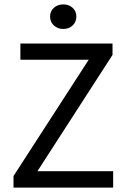

<svg xmlns="http://www.w3.org/2000/svg" viewBox="-20 -854 575 874"><path d="M41.5 0V-52.7L383.8 -582H72.8V-655.8H492.2V-604L150.4 -74.7H495.1V0ZM268.1 -722.2Q242.7 -722.2 225.3 -738Q208 -753.9 208 -778.8Q208 -803.2 225.3 -818.6Q242.7 -834 268.1 -834Q293.5 -834 310.5 -818.6Q327.6 -803.2 327.6 -778.8Q327.6 -753.9 310.5 -738Q293.5 -722.2 268.1 -722.2Z"/></svg>

Font: Varta Light Medium
Style: Regular
Weight: 500
Version: Version 1.004